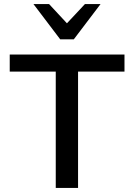

<svg xmlns="http://www.w3.org/2000/svg" viewBox="-20 -927 661 947"><path d="M255 0V-658H365V0ZM28 -574V-658H594V-574ZM277 -733 295 -796 399 -907H476L344 -733ZM277 -733 145 -907H222L327 -794L344 -733Z"/></svg>

Font: Ysabeau Office SemiBold
Style: Regular
Weight: 600
Designer: Christian Thalmann (Catharsis Fonts)
Version: Version 2.001;gftools[0.9.30]; featfreeze: tnum,lnum,ss02